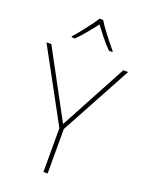

<svg xmlns="http://www.w3.org/2000/svg" viewBox="-173 -1032 850 1116"><g transform="rotate(20 252.5 -474.5)"><path d="M253 -301 475 -714H505L267 -275V0H241V-271L0 -714H30ZM265 -949Q277 -929 297 -901.5Q317 -874 339 -846.5Q361 -819 379 -798V-792H358Q330 -820 302.5 -854.5Q275 -889 254 -917Q233 -889 204.5 -854.5Q176 -820 148 -792H127V-798Q146 -819 168 -846.5Q190 -874 210.5 -901.5Q231 -929 243 -949Z"/></g></svg>

Font: Noto Sans Armenian Thin
Style: Regular
Weight: 250
Version: Version 2.007